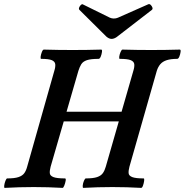

<svg xmlns="http://www.w3.org/2000/svg" viewBox="-31 -909 898 933"><path d="M-8 4Q-12 4 -10.5 -7.5Q-9 -19 -4.5 -30.5Q0 -42 4 -42Q40 -42 59 -48.5Q78 -55 87 -67.5Q96 -80 101 -99L233 -565Q239 -584 237.5 -597Q236 -610 221 -616.5Q206 -623 169 -623Q165 -623 166.5 -634Q168 -645 172.5 -656.5Q177 -668 182 -668Q217 -667 252 -666.5Q287 -666 322 -666Q357 -666 392 -666.5Q427 -667 461 -668Q466 -668 464.5 -656.5Q463 -645 458.5 -634Q454 -623 448 -623Q410 -623 391 -616.5Q372 -610 364 -597Q356 -584 350 -565L215 -99Q210 -80 211 -67.5Q212 -55 228.5 -48.5Q245 -42 285 -42Q290 -42 288 -30.5Q286 -19 281.5 -7.5Q277 4 273 4Q238 2 203 1Q168 0 133 0Q98 0 62.5 1Q27 2 -8 4ZM374 4Q370 4 371 -7.5Q372 -19 377 -30.5Q382 -42 386 -42Q422 -42 441 -48.5Q460 -55 469 -68Q478 -81 483 -99L617 -565Q623 -584 621.5 -597Q620 -610 604.5 -616.5Q589 -623 551 -623Q547 -623 548.5 -634Q550 -645 555 -656.5Q560 -668 564 -668Q599 -667 634 -666.5Q669 -666 704 -666Q739 -666 774 -666.5Q809 -667 843 -668Q848 -668 846.5 -656.5Q845 -645 840.5 -634Q836 -623 830 -623Q799 -623 779 -616.5Q759 -610 748 -597Q737 -584 731 -565L598 -99Q593 -80 594 -67.5Q595 -55 611.5 -48.5Q628 -42 667 -42Q671 -42 669.5 -30.5Q668 -19 664 -7.5Q660 4 655 4Q621 2 585.5 1Q550 0 515 0Q479 0 444 1Q409 2 374 4ZM221 -319 236 -366H620L607 -319ZM511 -720Q499 -720 486 -731L355 -861Q351 -865 353.5 -872Q356 -879 361.5 -884.5Q367 -890 371 -888L503 -823Q508 -821 512.5 -820Q517 -819 522 -819Q533 -819 542 -823L689 -888Q695 -891 701 -885.5Q707 -880 709.5 -872.5Q712 -865 707 -861L536 -729Q523 -720 511 -720Z"/></svg>

Font: Junicode VF
Style: Italic
Weight: 400
Italic angle: -11°
Designer: Peter S. Baker
Version: Version 2.209